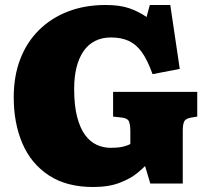

<svg xmlns="http://www.w3.org/2000/svg" viewBox="-20 -735 824 769"><path d="M353 14Q246 14 175 -33Q104 -80 69.5 -161Q35 -242 35 -345Q35 -430 61 -498Q87 -566 136 -614.5Q185 -663 252.5 -689Q320 -715 403 -715Q460 -715 497.5 -702Q535 -689 567 -667L580 -715H662L700 -459L591 -438Q571 -494 548.5 -525.5Q526 -557 496 -571Q466 -585 424 -585Q389 -585 361 -571Q333 -557 314.5 -530Q296 -503 286.5 -465Q277 -427 277 -379Q277 -312 289 -266.5Q301 -221 321 -194Q341 -167 367.5 -155Q394 -143 422 -143Q440 -143 454 -144.5Q468 -146 480 -149.5Q492 -153 502 -158V-210Q502 -231 497.5 -246Q493 -261 469 -264L433 -268V-367H770V-268L745 -264Q723 -260 717.5 -248Q712 -236 712 -210V0H582L561 -70Q553 -61 528 -40.5Q503 -20 459.5 -3Q416 14 353 14Z"/></svg>

Font: Literata Black
Style: Regular
Weight: 900
Designer: Latin by Veronika Burian and Jose Scaglione. Greek by Irene Vlachou. Cyrillic by Vera Evstafieva.
Foundry: TypeTogether
Version: Version 3.103;gftools[0.9.29]